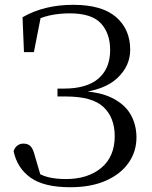

<svg xmlns="http://www.w3.org/2000/svg" viewBox="-20 -765 635 801"><path d="M272.9 16.1Q163.6 16.1 107.6 -23.8Q51.6 -63.6 36.7 -134.4Q41.9 -149.9 52.7 -157.9Q63.5 -165.9 77.8 -165.9Q97.7 -165.9 108.3 -154Q118.9 -142 125.9 -113.1L152.4 -23.1L117.2 -56.1Q147.4 -34.5 179.6 -26.3Q211.8 -18 254.7 -18Q346.5 -18 402.6 -64.8Q458.6 -111.6 458.6 -197.1Q458.6 -274.2 411.9 -318.4Q365.3 -362.5 254.8 -362.5H219.8V-395.4H246.2Q342.6 -395.4 391.1 -437.6Q439.5 -479.8 439.5 -556.3Q439.5 -626.2 400.8 -667.7Q362.2 -709.3 271.3 -709.3Q225.7 -709.3 186.4 -700.5Q147.1 -691.7 110.6 -670.8V-695.2L153 -708.8L121.4 -547.5H80L74 -693Q118 -718.5 170.8 -731.7Q223.6 -744.9 285.8 -744.9Q405.2 -744.9 464.2 -693.8Q523.2 -642.8 523.2 -557.2Q523.2 -489.6 469.2 -439Q415.1 -388.4 306.3 -377.6V-385.8Q395.2 -382.8 448.2 -356.1Q501.2 -329.4 525.3 -286.8Q549.3 -244.3 549.3 -191.3Q549.3 -133.3 516.7 -86.1Q484 -39 422.2 -11.5Q360.5 16.1 272.9 16.1Z"/></svg>

Font: Noto Serif KR
Style: Regular
Weight: 200
Designer: Ryoko NISHIZUKA 西塚涼子 (kana & ideographs); Frank Grießhammer (Latin, Greek & Cyrillic); Wenlong ZHANG 张文龙 (bopomofo); San
Foundry: Adobe
Version: Version 2.001;hotconv 1.1.0;makeotfexe 2.6.0